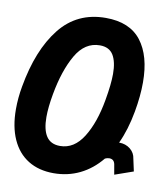

<svg xmlns="http://www.w3.org/2000/svg" viewBox="-84 -806 768 890"><g transform="rotate(10 300.0 -360.5)"><path d="M5 -247.5Q5 -300.5 15 -355.5Q46 -532 126.8 -634Q207.5 -736 342.5 -736Q455.5 -736 509.5 -666Q563.5 -596 563.5 -471Q563.5 -406.5 550 -332Q534 -243.5 503 -177.5H503.5Q534 -177.5 555.8 -160Q577.5 -142.5 581 -115L593.5 -57.5L506.5 -27L498 -75.5Q493 -98 471 -98Q461 -98 451 -93Q407.5 -40 351 -12.5Q294.5 15 228 15Q158 15 108 -16Q58 -47 31.5 -106Q5 -165 5 -247.5ZM406.5 -361.5Q420 -437.5 420 -485.5Q420 -543 400.8 -574.5Q381.5 -606 337.5 -606Q267 -606 224.8 -532.8Q182.5 -459.5 162 -345.5Q150.5 -282 150.5 -236Q150.5 -176.5 171 -145.5Q191.5 -114.5 235.5 -114.5Q301.5 -114.5 344.5 -183.2Q387.5 -252 406.5 -361.5Z"/></g></svg>

Font: JuliaMono ExtraBoldItalic
Style: Regular
Weight: 800
Italic angle: -9°
Monospace: yes
Designer: cormullion
Foundry: corm
Version: Version 0.049; ttfautohint (v1.8.4)